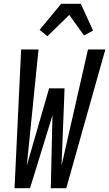

<svg xmlns="http://www.w3.org/2000/svg" viewBox="-20 -997 578 1017"><path d="M57 0 92 -735H184L122 -120L240 -529H322L306 -120L446 -735H538L331 0H249L258 -386L139 0ZM231 -805 190 -839 304 -977H408L473 -835L425 -809L347 -918Z"/></svg>

Font: Iosevka SS18 Medium
Style: Italic
Weight: 500
Italic angle: -9°
Monospace: yes
Designer: Belleve Invis
Foundry: Belleve Invis
Version: Version 25.1.1; ttfautohint (v1.8.4)